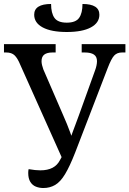

<svg xmlns="http://www.w3.org/2000/svg" viewBox="-21 -936 651 966"><path d="M197 10Q177 10 159.5 3Q142 -4 131.5 -21Q121 -38 121 -66Q121 -71 121.5 -76.5Q122 -82 123 -85Q140 -82 155 -80.5Q170 -79 182 -79Q219 -79 243.5 -92Q268 -105 281 -131L309 -182L295 -132L81 -610Q68 -642 53 -657Q38 -672 10 -672H-1V-714H259V-672H243Q216 -672 202 -661.5Q188 -651 188 -628Q188 -619 190.5 -608.5Q193 -598 197 -587L297 -356Q308 -331 316 -311.5Q324 -292 332 -270Q340 -248 351 -216H325Q336 -248 344 -270Q352 -292 359.5 -311.5Q367 -331 376 -356L457 -581Q462 -594 464.5 -606.5Q467 -619 467 -628Q467 -651 451.5 -661.5Q436 -672 405 -672H390V-714H610V-672H593Q568 -672 553.5 -656.5Q539 -641 521 -594L357 -168Q330 -99 306.5 -60Q283 -21 256.5 -5.5Q230 10 197 10ZM315 -775Q237 -775 194 -798Q151 -821 151 -862Q151 -889 172.5 -902.5Q194 -916 236 -916Q236 -870 253 -846Q270 -822 315 -822Q360 -822 377 -846Q394 -870 394 -916Q479 -916 479 -862Q479 -821 436 -798Q393 -775 315 -775Z"/></svg>

Font: Noto Serif SemiCondensed
Style: Regular
Weight: 400
Width: 4
Designer: Monotype Design Team
Foundry: Monotype Imaging Inc.
Version: Version 2.013